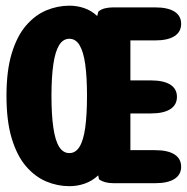

<svg xmlns="http://www.w3.org/2000/svg" viewBox="-20 -645 659 676"><path d="M617.8 -561.1Q617.8 -532.8 594.3 -517.8Q570.8 -502.7 526 -502.7H439.1V-361.9H511.2Q556 -361.9 579.5 -347.1Q603 -332.2 603 -304Q603 -275.8 579.5 -260.7Q556 -245.6 511.2 -245.6H439.1V-116.3H526Q570.8 -116.3 594.3 -101.3Q617.8 -86.2 617.8 -57.9Q617.8 -30.1 594.3 -15Q570.8 0 526 0H379.4Q363.3 0 350.7 -3.5Q338 -7 328.4 -13.9L325.9 -27.6Q304 -7.4 278.2 1.5Q252.4 10.5 224.3 10.5Q182.5 10.5 143 -6Q103.4 -22.6 71.7 -59.4Q40 -96.2 21.4 -157.4Q2.8 -218.6 2.8 -307.5Q2.8 -396.4 21.4 -457.4Q40 -518.3 71.7 -555.1Q103.4 -591.9 143 -608.5Q182.5 -625 224.3 -625Q251.2 -625 276.3 -616.5Q301.5 -608 322.2 -588.7L326.3 -604.2Q335.9 -612.4 349.4 -615.7Q362.9 -619 379.4 -619H526Q570.8 -619 594.3 -604.2Q617.8 -589.4 617.8 -561.1ZM161.2 -307.5Q161.2 -240.6 167.8 -195.7Q174.2 -150.8 188.1 -128.4Q201.9 -106 224.3 -106Q246.3 -106 260.1 -128.4Q273.8 -150.8 280.1 -195.7Q286.3 -240.6 286.3 -307.5Q286.3 -374 280.1 -418.6Q273.8 -463.2 260.1 -485.9Q246.3 -508.5 224.3 -508.5Q201.9 -508.5 188.1 -485.9Q174.2 -463.2 167.8 -418.6Q161.2 -374 161.2 -307.5Z"/></svg>

Font: Sono ExtraLight
Style: Regular
Weight: 200
Designer: Tyler Finck
Foundry: Tyler Finck
Version: Version 2.112